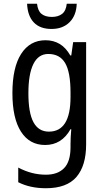

<svg xmlns="http://www.w3.org/2000/svg" viewBox="-20 -827 548 1021"><path d="M222 -613Q264 -613 297 -593.5Q330 -574 354 -532H359L369 -603H438V-59Q438 54 386.5 114Q335 174 224 174Q140 174 77 142V64Q148 102 224 102Q287 102 321 67Q355 32 355 -44V-61Q355 -76 356 -98Q357 -120 359 -140H355Q308 -56 220 -56Q137 -56 91.5 -127Q46 -198 46 -332Q46 -468 92.5 -540.5Q139 -613 222 -613ZM237 -540Q184 -540 157.5 -486.5Q131 -433 131 -331Q131 -227 158 -177Q185 -127 240 -127Q355 -127 355 -311V-335Q355 -443 326.5 -491.5Q298 -540 237 -540ZM388 -807Q386 -745 350 -709Q314 -673 254 -673Q193 -673 160 -707.5Q127 -742 124 -807H177Q181 -769 201 -753Q221 -737 256 -737Q289 -737 310 -753Q331 -769 335 -807Z"/></svg>

Font: Noto Sans Malayalam UI Condensed
Style: Regular
Weight: 400
Width: 3
Designer: Jelle Bosma - Monotype Design Team
Foundry: Monotype Imaging Inc.
Version: Version 2.104; ttfautohint (v1.8.4.7-5d5b)